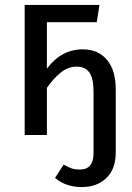

<svg xmlns="http://www.w3.org/2000/svg" viewBox="-20 -547 533 778"><path d="M449 -185V71Q449 138 411 174.5Q373 211 311 211Q247 211 203 174L238 120Q255 130 269.5 135Q284 140 303 140Q359 140 359 74V-175Q359 -230 342 -253.5Q325 -277 291 -277Q257 -277 228 -254.5Q199 -232 170 -191V0H80V-527H383L372 -457H170V-269Q229 -347 315 -347Q378 -347 413.5 -304.5Q449 -262 449 -185Z"/></svg>

Font: Fira Sans Condensed
Style: Regular
Weight: 400
Width: 3
Designer: bBox Type GmbH & Carrois Corporate GbR & Edenspiekermann AG
Foundry: bBox Type GmbH & Carrois Corporate GbR & Edenspiekermann AG
Version: Version 4.301